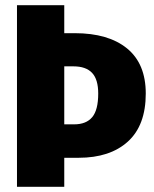

<svg xmlns="http://www.w3.org/2000/svg" viewBox="-20 -715 591 735"><path d="M538 -357Q538 -235 469.5 -173Q401 -111 281 -111H226V0H45V-695H226V-588H266Q395 -588 466.5 -529.5Q538 -471 538 -357ZM356 -357Q356 -411 332.5 -436Q309 -461 261 -461H226V-239H264Q310 -239 333 -266.5Q356 -294 356 -357Z"/></svg>

Font: Fira Sans Condensed ExtraBold
Style: Regular
Weight: 800
Width: 3
Designer: Carrois Corporate & Edenspiekermann AG
Foundry: Carrois Corporate GbR & Edenspiekermann AG
Version: Version 4.203